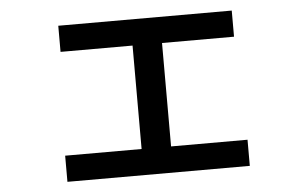

<svg xmlns="http://www.w3.org/2000/svg" viewBox="-44 -624 1088 688"><g transform="rotate(-5 500.0 -280.0)"><path d="M172 0V-94H447V-466H188V-560H812V-466H553V-94H828V0Z"/></g></svg>

Font: M PLUS 2 Thin Medium
Style: Regular
Weight: 500
Version: Version 1.001